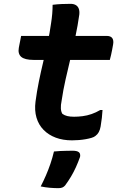

<svg xmlns="http://www.w3.org/2000/svg" viewBox="-20 -725 640 1000"><path d="M90 -538H535Q557 -538 565 -526Q573 -514 569 -493Q567 -479 564 -465.5Q561 -452 558.5 -439Q556 -426 552 -413H154Q132 -413 116 -417Q100 -421 91 -428.5Q82 -436 78.5 -448Q75 -460 78 -476Q80 -487 82 -497Q84 -507 86 -517Q88 -527 90 -538ZM514 -152Q513 -133 510.5 -111Q508 -89 504 -66Q501 -49 494.5 -37Q488 -25 477 -17Q470 -11 456.5 -7Q443 -3 426 0Q409 3 391 4.5Q373 6 355 6Q308 6 270.5 -8Q233 -22 207 -48.5Q181 -75 170 -112.5Q159 -150 165 -196Q172 -249 182.5 -300.5Q193 -352 205 -402Q217 -452 228 -502.5Q239 -553 246 -604Q250 -629 252 -653Q254 -677 254 -700Q278 -703 301.5 -704Q325 -705 348 -705Q363 -705 374 -699Q385 -693 390 -680.5Q395 -668 393 -649Q385 -592 373 -535.5Q361 -479 347.5 -422.5Q334 -366 321.5 -311Q309 -256 301 -201Q296 -177 297 -160Q298 -143 305 -132Q316 -124 330.5 -120.5Q345 -117 366 -117Q387 -117 410.5 -120Q434 -123 457 -131Q480 -139 502 -152ZM261 64Q278 62 293.5 61.5Q309 61 325.5 60.5Q342 60 358 60Q381 60 390.5 67.5Q400 75 397 92Q387 120 375.5 145.5Q364 171 350 194.5Q336 218 319 241Q313 248 305 251.5Q297 255 284 255Q263 255 239.5 253Q216 251 192 246Q207 217 219.5 188Q232 159 242.5 128.5Q253 98 261 64Z"/></svg>

Font: Rec Mono Semicasual
Style: Bold Italic
Weight: 700
Italic angle: -10°
Version: Version 1.085; ttfautohint (v1.8.4.7-5d5b)